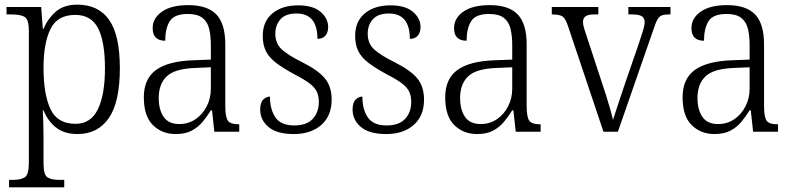

<svg xmlns="http://www.w3.org/2000/svg" viewBox="-20 -566 3406 825"><path d="M19 239V207H33Q70 207 87 195.5Q104 184 104 133V-433Q104 -481 87 -492.5Q70 -504 29 -504H8V-536H157L164 -442H167Q186 -487 220.5 -516.5Q255 -546 312 -546Q403 -546 449 -480.5Q495 -415 495 -273Q495 -127 447.5 -58.5Q400 10 313 10Q257 10 221.5 -17.5Q186 -45 167 -92H164Q165 -71 166 -40.5Q167 -10 167 25V136Q167 185 184 196Q201 207 237 207H256V239ZM305 -34Q370 -34 400.5 -96.5Q431 -159 431 -273Q431 -387 401.5 -444.5Q372 -502 303 -502Q227 -502 197 -441.5Q167 -381 167 -274Q167 -162 196.5 -98Q226 -34 305 -34Z M735 10Q676 10 637 -28.5Q598 -67 598 -148Q598 -227 650 -265Q702 -303 809 -307L886 -310V-372Q886 -413 878.5 -443Q871 -473 849.5 -489.5Q828 -506 787 -506Q729 -506 709.5 -475Q690 -444 690 -391Q636 -391 636 -445Q636 -488 676 -516Q716 -544 789 -544Q871 -544 909.5 -504Q948 -464 948 -375V-111Q948 -62 959.5 -47Q971 -32 1004 -32H1008V0H901L891 -92H886Q870 -66 850.5 -42.5Q831 -19 803.5 -4.5Q776 10 735 10ZM750 -33Q790 -33 820.5 -54Q851 -75 868.5 -109.5Q886 -144 886 -185V-277L819 -274Q731 -271 696.5 -238Q662 -205 662 -145Q662 -95 683 -64Q704 -33 750 -33Z M1243 10Q1169 10 1133.5 -20.5Q1098 -51 1098 -95Q1098 -126 1111.5 -138.5Q1125 -151 1140 -151Q1140 -96 1163.5 -61.5Q1187 -27 1245 -27Q1297 -27 1323.5 -55Q1350 -83 1350 -129Q1350 -153 1341.5 -171.5Q1333 -190 1311 -207Q1289 -224 1248 -245Q1198 -272 1167.5 -295Q1137 -318 1123 -345.5Q1109 -373 1109 -412Q1109 -474 1150.5 -508.5Q1192 -543 1261 -543Q1325 -543 1357.5 -515Q1390 -487 1390 -450Q1390 -426 1378 -412.5Q1366 -399 1344 -399Q1344 -508 1254 -508Q1207 -508 1185 -483Q1163 -458 1163 -421Q1163 -379 1191 -353.5Q1219 -328 1278 -299Q1349 -263 1377 -228Q1405 -193 1405 -138Q1405 -68 1360.5 -29Q1316 10 1243 10Z M1640 10Q1566 10 1530.5 -20.5Q1495 -51 1495 -95Q1495 -126 1508.5 -138.5Q1522 -151 1537 -151Q1537 -96 1560.5 -61.5Q1584 -27 1642 -27Q1694 -27 1720.5 -55Q1747 -83 1747 -129Q1747 -153 1738.5 -171.5Q1730 -190 1708 -207Q1686 -224 1645 -245Q1595 -272 1564.5 -295Q1534 -318 1520 -345.5Q1506 -373 1506 -412Q1506 -474 1547.5 -508.5Q1589 -543 1658 -543Q1722 -543 1754.5 -515Q1787 -487 1787 -450Q1787 -426 1775 -412.5Q1763 -399 1741 -399Q1741 -508 1651 -508Q1604 -508 1582 -483Q1560 -458 1560 -421Q1560 -379 1588 -353.5Q1616 -328 1675 -299Q1746 -263 1774 -228Q1802 -193 1802 -138Q1802 -68 1757.5 -29Q1713 10 1640 10Z M2030 10Q1971 10 1932 -28.5Q1893 -67 1893 -148Q1893 -227 1945 -265Q1997 -303 2104 -307L2181 -310V-372Q2181 -413 2173.5 -443Q2166 -473 2144.5 -489.5Q2123 -506 2082 -506Q2024 -506 2004.5 -475Q1985 -444 1985 -391Q1931 -391 1931 -445Q1931 -488 1971 -516Q2011 -544 2084 -544Q2166 -544 2204.5 -504Q2243 -464 2243 -375V-111Q2243 -62 2254.5 -47Q2266 -32 2299 -32H2303V0H2196L2186 -92H2181Q2165 -66 2145.5 -42.5Q2126 -19 2098.5 -4.5Q2071 10 2030 10ZM2045 -33Q2085 -33 2115.5 -54Q2146 -75 2163.5 -109.5Q2181 -144 2181 -185V-277L2114 -274Q2026 -271 1991.5 -238Q1957 -205 1957 -145Q1957 -95 1978 -64Q1999 -33 2045 -33Z M2421 -453Q2410 -486 2397.5 -495Q2385 -504 2351 -504V-536H2551V-504H2535Q2507 -504 2496 -496Q2485 -488 2485 -471Q2485 -460 2490.5 -442Q2496 -424 2502 -407L2566 -212Q2575 -186 2584.5 -155.5Q2594 -125 2602 -97Q2610 -69 2614 -51Q2620 -71 2634 -112.5Q2648 -154 2666 -208L2726 -382Q2737 -415 2743.5 -436.5Q2750 -458 2750 -471Q2750 -488 2738 -496Q2726 -504 2697 -504H2680V-536H2861V-504H2854Q2834 -504 2823 -499.5Q2812 -495 2804.5 -481.5Q2797 -468 2788 -440L2635 0H2573Z M3050 10Q2991 10 2952 -28.5Q2913 -67 2913 -148Q2913 -227 2965 -265Q3017 -303 3124 -307L3201 -310V-372Q3201 -413 3193.5 -443Q3186 -473 3164.5 -489.5Q3143 -506 3102 -506Q3044 -506 3024.5 -475Q3005 -444 3005 -391Q2951 -391 2951 -445Q2951 -488 2991 -516Q3031 -544 3104 -544Q3186 -544 3224.5 -504Q3263 -464 3263 -375V-111Q3263 -62 3274.5 -47Q3286 -32 3319 -32H3323V0H3216L3206 -92H3201Q3185 -66 3165.5 -42.5Q3146 -19 3118.5 -4.5Q3091 10 3050 10ZM3065 -33Q3105 -33 3135.5 -54Q3166 -75 3183.5 -109.5Q3201 -144 3201 -185V-277L3134 -274Q3046 -271 3011.5 -238Q2977 -205 2977 -145Q2977 -95 2998 -64Q3019 -33 3065 -33Z"/></svg>

Font: Noto Serif Armenian SemiCondensed Light
Style: Regular
Weight: 300
Width: 4
Designer: Monotype Design Team
Foundry: Monotype Imaging Inc.
Version: Version 2.008; ttfautohint (v1.8.4.7-5d5b)